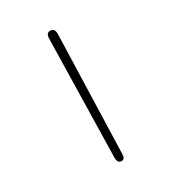

<svg xmlns="http://www.w3.org/2000/svg" viewBox="-131 -576 576 643"><g transform="rotate(-30 157.0 -255.0)"><path d="M136 -28 146 -482Q146 -504 162 -504Q179 -504 179 -482L165 -28Q165 -6 152 -6Q136 -6 136 -28Z"/></g></svg>

Font: Mali ExtraLight
Style: Regular
Weight: 275
Version: Version 1.000; ttfautohint (v1.6)